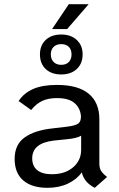

<svg xmlns="http://www.w3.org/2000/svg" viewBox="-20 -887 569 918"><path d="M301 -748H229L309 -867H404ZM171 -627Q171 -670 198.5 -696Q226 -722 273 -722Q319 -722 347 -696Q375 -670 375 -627Q375 -583 347 -557Q319 -531 273 -531Q226 -531 198.5 -557Q171 -583 171 -627ZM223 -627Q223 -604 236.5 -590.5Q250 -577 273 -577Q296 -577 309 -590.5Q322 -604 322 -627Q322 -650 309 -663Q296 -676 273 -676Q250 -676 236.5 -663Q223 -650 223 -627ZM492 -41 433 11Q382 -15 371 -63Q347 -29 304.5 -9Q262 11 207 11Q132 11 91 -24.5Q50 -60 50 -127Q50 -196 98 -230Q146 -264 230 -273L298 -281Q341 -286 354.5 -296.5Q368 -307 367 -333Q363 -372 335.5 -395Q308 -418 252 -418Q211 -418 182 -404.5Q153 -391 129 -361L69 -404Q94 -442 138.5 -461.5Q183 -481 252 -481Q353 -481 404 -439Q455 -397 455 -317V-105Q455 -84 463 -70.5Q471 -57 492 -41ZM368 -171V-238Q345 -225 297 -221L238 -215Q134 -203 134 -130Q134 -93 158 -73.5Q182 -54 228 -54Q291 -54 329.5 -87Q368 -120 368 -171Z"/></svg>

Font: KoHo Medium
Style: Regular
Weight: 500
Version: Version 1.000; ttfautohint (v1.6)